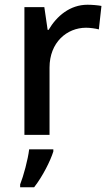

<svg xmlns="http://www.w3.org/2000/svg" viewBox="-20 -569 465 810"><path d="M349 -549C275 -549 219 -501 185 -443H181L167 -539H83V0H189V-284C189 -390 262 -452 343 -452C360 -452 382 -449 397 -445L408 -544C392 -547 368 -549 349 -549ZM205 70V61H103C98 104 79 174 65 209V221H124C160 175 193 109 205 70Z"/></svg>

Font: Noto Sans Hanifi Rohingya Medium
Style: Regular
Weight: 500
Designer: Monotype Design Team and DaltonMaag
Foundry: Google LLC
Version: Version 2.102